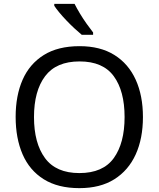

<svg xmlns="http://www.w3.org/2000/svg" viewBox="-20 -964 821 994"><path d="M720 -358Q720 -247 682.5 -164.5Q645 -82 572 -36Q499 10 391 10Q280 10 206.5 -36Q133 -82 97 -165Q61 -248 61 -359Q61 -469 97 -551Q133 -633 206.5 -679Q280 -725 392 -725Q499 -725 572 -679.5Q645 -634 682.5 -551.5Q720 -469 720 -358ZM156 -358Q156 -223 213 -145.5Q270 -68 391 -68Q513 -68 569 -145.5Q625 -223 625 -358Q625 -493 569 -569.5Q513 -646 392 -646Q271 -646 213.5 -569.5Q156 -493 156 -358ZM366 -944Q377 -922 393.5 -894.5Q410 -867 428.5 -841Q447 -815 462 -796V-784H403Q386 -798 365 -817.5Q344 -837 323.5 -858.5Q303 -880 286.5 -900Q270 -920 261 -934V-944Z"/></svg>

Font: Noto Sans Javanese
Style: Regular
Weight: 400
Designer: Monotype Design Team
Foundry: Monotype Imaging Inc.
Version: Version 2.004